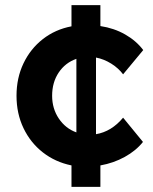

<svg xmlns="http://www.w3.org/2000/svg" viewBox="-20 -724 594 744"><path d="M257 0V-83Q194 -96 146 -133.5Q98 -171 71 -227.5Q44 -284 44 -353Q44 -422 71 -478.5Q98 -535 146 -572.5Q194 -610 257 -622V-704H369V-623Q422 -615 465 -590.5Q508 -566 535 -530L457 -436Q439 -460 411 -477.5Q383 -495 352 -501V-204Q412 -214 457 -268L534 -174Q507 -140 463.5 -116Q420 -92 369 -83V0ZM182 -353Q182 -303 208 -264.5Q234 -226 276 -211V-496Q233 -481 207.5 -443Q182 -405 182 -353Z"/></svg>

Font: Lexend Deca SemiBold
Style: Regular
Weight: 600
Designer: Bonnie Shaver-Troup, Thomas Jockin
Foundry: Lexend
Version: Version 1.008; ttfautohint (v1.8.4.7-5d5b)